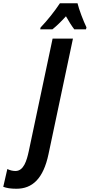

<svg xmlns="http://www.w3.org/2000/svg" viewBox="-173 -951 551 1179"><path d="M76 -782 74 -771H149C173 -790 201 -817 232 -851C250 -819 267 -792 283 -771H355L358 -783C339 -822 312 -893 303 -931H195C161 -880 120 -828 76 -782ZM-72 208C25 208 93 147 125 -5L275 -714H150L4 -24C-9 37 -28 99 -78 99C-95 99 -111 95 -128 87L-153 196C-132 204 -108 208 -72 208Z"/></svg>

Font: Noto Sans ExtraCondensed
Style: Bold Italic
Weight: 700
Width: 2
Italic angle: -12°
Designer: Monotype Design Team
Foundry: Monotype Imaging Inc.
Version: Version 2.013